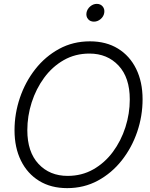

<svg xmlns="http://www.w3.org/2000/svg" viewBox="-20 -950 768 981"><path d="M323.2 11.2Q240.2 11.2 179.9 -25.9Q119.6 -63 86.9 -129.6Q54.2 -196.3 54.2 -284.2Q54.2 -369.6 81.8 -450.7Q109.4 -531.7 160.4 -596.7Q211.4 -661.6 282.2 -700.2Q353 -738.8 439.5 -738.8Q522.5 -738.8 582.8 -701.7Q643.1 -664.6 675.8 -597.9Q708.5 -531.2 708.5 -442.9Q708.5 -356.9 680.9 -276.1Q653.3 -195.3 602.1 -130.4Q550.8 -65.4 480 -27.1Q409.2 11.2 323.2 11.2ZM325.7 -51.3Q397.9 -51.3 456.5 -84.5Q515.1 -117.7 556.9 -174.1Q598.6 -230.5 620.8 -300Q643.1 -369.6 643.1 -441.9Q643.1 -553.7 585.7 -615Q528.3 -676.3 437 -676.3Q364.3 -676.3 305.7 -642.8Q247.1 -609.4 205.6 -552.7Q164.1 -496.1 141.8 -426.5Q119.6 -356.9 119.6 -284.7Q119.6 -173.8 176.8 -112.5Q233.9 -51.3 325.7 -51.3ZM460 -839.4Q440.9 -839.4 429.9 -852.5Q418.9 -865.7 421.9 -884.8Q425.3 -903.8 440.7 -917Q456.1 -930.2 474.6 -930.2Q493.7 -930.2 504.6 -917Q515.6 -903.8 512.7 -884.8Q509.8 -865.7 494.1 -852.5Q478.5 -839.4 460 -839.4Z"/></svg>

Font: Inter Display Light
Style: Italic
Weight: 300
Italic angle: -9.39999°
Designer: Rasmus Andersson
Foundry: rsms
Version: Version 4.000;git-a52131595